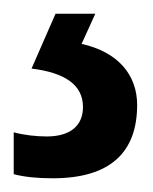

<svg xmlns="http://www.w3.org/2000/svg" viewBox="-29 -20 223 280"><path d="M171 133C171 90 144 56 90 44L110 0H52L17 80C66 86 92 104 92 136C92 163 74 179 39 179C24 179 6 177 -9 173V234C6 238 25 240 48 240C132 240 171 202 171 133Z"/></svg>

Font: Noto Sans Malayalam ExtraCondensed Medium
Style: Regular
Weight: 500
Width: 2
Designer: Jelle Bosma - Monotype Design Team
Foundry: Monotype Imaging Inc.
Version: Version 2.104